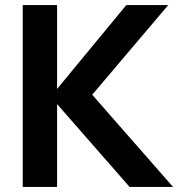

<svg xmlns="http://www.w3.org/2000/svg" viewBox="-20 -740 705 760"><path d="M70 0V-720H206V-388L480 -720H646L345 -365L665 0H493L206 -328V0Z"/></svg>

Font: Manrope ExtraLight ExtraBold
Style: Regular
Weight: 800
Version: Version 4.504